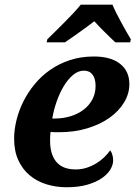

<svg xmlns="http://www.w3.org/2000/svg" viewBox="-20 -786 576 816"><path d="M301.8 -65.9Q326.2 -65.9 348.1 -73Q370.1 -80.1 388.9 -91.6Q407.7 -103 422.6 -117.4Q437.5 -131.8 448.2 -147Q454.1 -139.6 457.5 -128.2Q460.9 -116.7 460.9 -104Q460.9 -85.9 449.2 -65.9Q437.5 -45.9 413.3 -29.1Q389.2 -12.2 351.8 -1.2Q314.5 9.8 263.2 9.8Q217.3 9.8 176.8 -2.9Q136.2 -15.6 105.7 -41.3Q75.2 -66.9 57.6 -105.7Q40 -144.5 40 -196.8Q40 -233.9 49.8 -274.4Q59.6 -314.9 78.9 -353.8Q98.1 -392.6 126.7 -427.5Q155.3 -462.4 192.9 -488.8Q230.5 -515.1 277.1 -530.5Q323.7 -545.9 378.9 -545.9Q450.7 -545.9 490.2 -514.9Q529.8 -483.9 529.8 -428.2Q529.8 -387.7 507.3 -350.6Q484.9 -313.5 445.3 -285.4Q405.8 -257.3 351.1 -240.7Q296.4 -224.1 231.9 -224.1Q223.6 -224.1 213.9 -224.1Q204.1 -224.1 194.8 -225.1Q193.4 -215.3 193.1 -205.3Q192.9 -195.3 192.9 -187Q192.9 -128.9 220 -97.4Q247.1 -65.9 301.8 -65.9ZM336.9 -485.8Q312.5 -485.8 290.5 -467.5Q268.6 -449.2 251 -419.9Q233.4 -390.6 220.7 -354.2Q208 -317.9 202.1 -282.2H210.9Q248 -282.2 280 -292Q312 -301.8 335.7 -320.1Q359.4 -338.4 372.8 -363.8Q386.2 -389.2 386.2 -420.9Q386.2 -451.7 373.3 -468.8Q360.4 -485.8 336.9 -485.8ZM181.2 -619.1Q195.8 -633.3 214.4 -651.6Q232.9 -669.9 252.4 -689.5Q272 -709 290.5 -728.8Q309.1 -748.5 323.2 -766.1H458Q464.4 -750.5 474.1 -731Q483.9 -711.4 494.9 -691.4Q505.9 -671.4 516.6 -652.3Q527.3 -633.3 536.1 -619.1L533.2 -606H470.2Q461.4 -614.3 449.7 -625.5Q438 -636.7 425.8 -648.9Q413.6 -661.1 401.6 -673.3Q389.6 -685.5 380.9 -695.8Q367.7 -685.5 351.1 -673.3Q334.5 -661.1 317.4 -648.9Q300.3 -636.7 284.2 -625.5Q268.1 -614.3 255.9 -606H178.2Z"/></svg>

Font: Droid Serif
Style: Bold Italic
Weight: 700
Italic angle: -12°
Designer: Monotype Design team
Foundry: Monotype Imaging Inc.
Version: Version 1.03